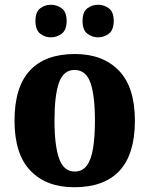

<svg xmlns="http://www.w3.org/2000/svg" viewBox="-20 -777 628 807"><path d="M292 10Q175 10 108 -59.5Q41 -129 41 -270Q41 -411 105.5 -480.5Q170 -550 295 -550Q412 -550 479.5 -480.5Q547 -411 547 -270Q547 -129 482.5 -59.5Q418 10 292 10ZM294 -56Q326 -56 344.5 -80.5Q363 -105 371 -153Q379 -201 379 -270Q379 -376 360 -429.5Q341 -483 293 -483Q247 -483 228 -429.5Q209 -376 209 -270Q209 -165 228.5 -110.5Q248 -56 294 -56ZM393 -620Q367 -620 347 -635.5Q327 -651 327 -689Q327 -727 347 -742Q367 -757 393 -757Q417 -757 437.5 -742Q458 -727 458 -689Q458 -651 437.5 -635.5Q417 -620 393 -620ZM194 -620Q169 -620 149 -635.5Q129 -651 129 -689Q129 -727 149 -742Q169 -757 194 -757Q219 -757 239.5 -742Q260 -727 260 -689Q260 -651 239.5 -635.5Q219 -620 194 -620Z"/></svg>

Font: Noto Serif Khmer SemiCondensed ExtraBold
Style: Regular
Weight: 800
Width: 4
Designer: Danh Hong and the Monotype Design Team
Foundry: Monotype Imaging Inc.
Version: Version 2.004